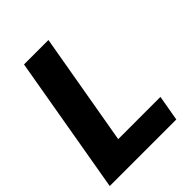

<svg xmlns="http://www.w3.org/2000/svg" viewBox="-203 -821 931 931"><g transform="rotate(-45 263.0 -355.5)"><path d="M480.5 -131.8 457.5 0H1L124 -710.9H291.5L190.9 -131.8Z"/></g></svg>

Font: Mardoto Black
Style: Italic
Weight: 900
Italic angle: -12°
Designer: Christian Robertson, Vahan Hovhannisyan
Foundry: Google
Version: Version 1.000